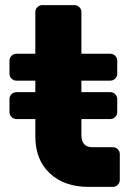

<svg xmlns="http://www.w3.org/2000/svg" viewBox="-20 -730 515 750"><path d="M438 -292Q438 -281 430 -273Q422 -265 411 -265H298V-203Q298 -155 341 -155H421Q432 -155 440 -147Q448 -139 448 -128V-27Q448 -16 440 -8Q432 0 421 0H326Q231 0 174.5 -53Q118 -106 118 -197V-265H44Q33 -265 25 -273Q17 -281 17 -292V-343Q17 -354 25 -362Q33 -370 44 -370H118V-415H44Q33 -415 25 -423Q17 -431 17 -442V-493Q17 -504 25 -512Q33 -520 44 -520H118V-683Q118 -694 126 -702Q134 -710 145 -710H271Q282 -710 290 -702Q298 -694 298 -683V-520H411Q422 -520 430 -512Q438 -504 438 -493V-442Q438 -431 430 -423Q422 -415 411 -415H298V-370H411Q422 -370 430 -362Q438 -354 438 -343Z"/></svg>

Font: Rubik
Style: Regular
Weight: 700
Designer: Hubert & Fischer
Foundry: Hubert & Fischer
Version: Version 1.100